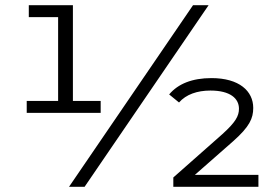

<svg xmlns="http://www.w3.org/2000/svg" viewBox="-20 -720 1070 740"><path d="M91 -654H204V-331H83V-285H368V-331H261V-700H91ZM784 -700H724L246 0H306ZM731 -46 879 -176C942 -232 956 -264 956 -304C956 -369 902 -419 795 -419C721 -419 666 -397 632 -356L670 -325C697 -356 740 -371 791 -371C868 -371 901 -340 901 -301C901 -273 888 -249 837 -203L648 -36V0H976V-46Z"/></svg>

Font: Montserrat-Alt1
Style: Regular
Weight: 400
Designer: Differentunic
Foundry: Differentunic
Version: Version 7.222